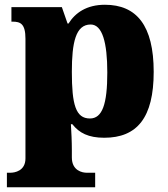

<svg xmlns="http://www.w3.org/2000/svg" viewBox="-20 -566 708 807"><path d="M9 221H380V160H344C327 160 282 152 282 96V66C282 26 280 -10 278 -44H284C313 -7 352 13 418 13C556 13 626 -71 626 -264C626 -459 554 -546 421 -546C344 -546 296 -512 268 -467H264L240 -536H28V-475H33C66 -475 87 -466 87 -403V100C87 153 41 160 24 160H9ZM358 -68C298 -68 282 -127 282 -264C282 -387 298 -463 361 -463C410 -463 431 -388 431 -261C431 -128 410 -68 358 -68Z"/></svg>

Font: Noto Serif Malayalam Black
Style: Regular
Weight: 900
Designer: Indian type Foundry, Jelle Bosma, Monotype Design Team
Foundry: Monotype Imaging Inc.
Version: Version 2.104